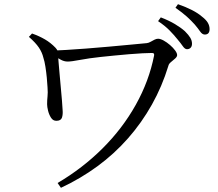

<svg xmlns="http://www.w3.org/2000/svg" viewBox="-20 -846 1040 917"><path d="M873 -611Q863 -611 853 -625.5Q843 -640 827 -659Q812 -678 790 -700.5Q768 -723 735 -745L748 -763Q787 -748 815.5 -731Q844 -714 863 -697Q881 -679 889 -665.5Q897 -652 897 -637Q897 -625 890.5 -618Q884 -611 873 -611ZM255 28Q374 -42 469.5 -137Q565 -232 628.5 -345.5Q692 -459 716 -581Q717 -588 714.5 -590.5Q712 -593 705 -593Q689 -593 660 -591.5Q631 -590 595.5 -587Q560 -584 524.5 -580.5Q489 -577 461 -574Q405 -568 363 -560Q321 -552 303 -552Q286 -552 269 -561.5Q252 -571 233 -584V-605Q254 -605 296 -607.5Q338 -610 391 -614Q444 -618 498.5 -623Q553 -628 601.5 -632.5Q650 -637 681 -640Q690 -641 699.5 -646.5Q709 -652 718 -656.5Q727 -661 735 -661Q746 -661 761.5 -652.5Q777 -644 792 -631Q807 -618 816.5 -605Q826 -592 826 -583Q826 -575 816.5 -566.5Q807 -558 796.5 -549.5Q786 -541 784 -531Q754 -433 705.5 -346.5Q657 -260 591.5 -185.5Q526 -111 445.5 -52Q365 7 271 51ZM249 -269Q233 -269 223.5 -284Q214 -299 209.5 -317.5Q205 -336 205 -348Q205 -368 207 -385.5Q209 -403 207 -429Q206 -449 203.5 -475Q201 -501 197 -527Q193 -553 187 -571Q181 -596 165.5 -619Q150 -642 118 -670L133 -686Q167 -674 194.5 -658Q222 -642 245 -618Q253 -610 254.5 -602Q256 -594 257 -586Q257 -577 259.5 -552Q262 -527 264.5 -494Q267 -461 270.5 -427Q274 -393 276 -365Q278 -337 279 -321Q281 -300 276 -284.5Q271 -269 249 -269ZM958 -681Q946 -681 936 -695.5Q926 -710 910 -729Q893 -748 872.5 -766.5Q852 -785 818 -809L830 -826Q907 -799 943 -768Q964 -752 972.5 -737.5Q981 -723 981 -707Q981 -681 958 -681Z"/></svg>

Font: Noto Serif JP ExtraLight
Style: Regular
Weight: 400
Version: Version 2.003-H1;hotconv 1.1.1;makeotfexe 2.6.0